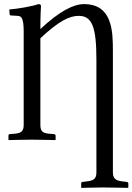

<svg xmlns="http://www.w3.org/2000/svg" viewBox="-20 -678 643 932"><path d="M528 -430C528 -525 526 -658 388 -658C336.8 -658 269.7 -624.5 176 -537V-543C176 -608 179 -648 179 -648C179 -655 175 -658 166 -658C140.9 -648 65.5 -635 25 -632L27 -608C27 -605 29.8 -603.2 33 -603L65 -601C85 -601 95 -588 95 -523V-72C95 -43 85.2 -31.8 52 -29L28 -27C23 -26.6 21 -24 21 -19V0L22 2C22 2 98 0 133 0C172 0 248 2 248 2L250 0V-19C250 -24 246 -26.7 242 -27L218 -29C184.7 -31.8 176 -43 176 -72V-492.2C263.6 -574.4 315.9 -601 362 -601C426 -601 448 -549 448 -389V158C448 187 437.4 197.9 405 202L381 205C376 205.6 374 208 374 213V232L375 234C375 234 445 232 481 232C520 232 601 234 601 234L603 232V213C603 208 599 205.5 595 205L571 202C540.4 198.2 528 187 528 158Z"/></svg>

Font: Libertinus Math
Style: Regular
Weight: 400
Designer: Philipp H. Poll
Foundry: Khaled Hosny
Version: Version 6.2